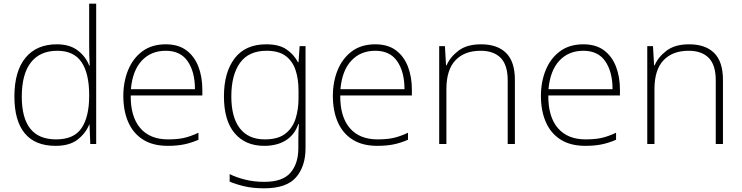

<svg xmlns="http://www.w3.org/2000/svg" viewBox="-20 -780 4019 1040"><path d="M281 10Q170 10 114 -58Q58 -126 58 -257Q58 -394 118 -467Q178 -540 288 -540Q358 -540 401.5 -506.5Q445 -473 463 -425H466Q464 -454 463.5 -484.5Q463 -515 463 -544V-760H501V0H469L465 -105H463Q444 -58 400.5 -24Q357 10 281 10ZM284 -25Q381 -25 422 -86.5Q463 -148 463 -260V-266Q463 -382 421.5 -443.5Q380 -505 290 -505Q197 -505 147.5 -442Q98 -379 98 -256Q98 -141 144 -83Q190 -25 284 -25Z M878 -540Q946 -540 989.5 -507.5Q1033 -475 1054.5 -419.5Q1076 -364 1076 -294V-263H688Q687 -148 739.5 -86.5Q792 -25 890 -25Q939 -25 974.5 -32.5Q1010 -40 1055 -61V-23Q1016 -6 977.5 2Q939 10 889 10Q808 10 754.5 -24Q701 -58 674.5 -119Q648 -180 648 -260Q648 -337 674 -400.5Q700 -464 751 -502Q802 -540 878 -540ZM878 -505Q798 -505 748 -451.5Q698 -398 689 -297H1036Q1036 -390 997 -447.5Q958 -505 878 -505Z M1422 -540Q1491 -540 1531 -513Q1571 -486 1594 -443H1597L1603 -530H1635V22Q1635 121 1583.5 180.5Q1532 240 1411 240Q1351 240 1305.5 229.5Q1260 219 1224 204V163Q1260 181 1308 193Q1356 205 1412 205Q1511 205 1553.5 155.5Q1596 106 1596 23V-15Q1596 -40 1596.5 -61.5Q1597 -83 1599 -108H1596Q1576 -50 1528.5 -20Q1481 10 1411 10Q1309 10 1251 -58.5Q1193 -127 1193 -258Q1193 -388 1251 -464Q1309 -540 1422 -540ZM1424 -505Q1327 -505 1280 -439.5Q1233 -374 1233 -258Q1233 -144 1279.5 -84.5Q1326 -25 1414 -25Q1487 -25 1526.5 -56.5Q1566 -88 1581.5 -138.5Q1597 -189 1597 -246V-289Q1597 -353 1580.5 -401.5Q1564 -450 1526.5 -477.5Q1489 -505 1424 -505Z M2013 -540Q2081 -540 2124.5 -507.5Q2168 -475 2189.5 -419.5Q2211 -364 2211 -294V-263H1823Q1822 -148 1874.5 -86.5Q1927 -25 2025 -25Q2074 -25 2109.5 -32.5Q2145 -40 2190 -61V-23Q2151 -6 2112.5 2Q2074 10 2024 10Q1943 10 1889.5 -24Q1836 -58 1809.5 -119Q1783 -180 1783 -260Q1783 -337 1809 -400.5Q1835 -464 1886 -502Q1937 -540 2013 -540ZM2013 -505Q1933 -505 1883 -451.5Q1833 -398 1824 -297H2171Q2171 -390 2132 -447.5Q2093 -505 2013 -505Z M2586 -540Q2674 -540 2721.5 -493Q2769 -446 2769 -347V0H2730V-345Q2730 -428 2692 -466.5Q2654 -505 2583 -505Q2496 -505 2447 -453.5Q2398 -402 2398 -297V0H2359V-530H2390L2396 -426H2399Q2418 -471 2463.5 -505.5Q2509 -540 2586 -540Z M3140 -540Q3208 -540 3251.5 -507.5Q3295 -475 3316.5 -419.5Q3338 -364 3338 -294V-263H2950Q2949 -148 3001.5 -86.5Q3054 -25 3152 -25Q3201 -25 3236.5 -32.5Q3272 -40 3317 -61V-23Q3278 -6 3239.5 2Q3201 10 3151 10Q3070 10 3016.5 -24Q2963 -58 2936.5 -119Q2910 -180 2910 -260Q2910 -337 2936 -400.5Q2962 -464 3013 -502Q3064 -540 3140 -540ZM3140 -505Q3060 -505 3010 -451.5Q2960 -398 2951 -297H3298Q3298 -390 3259 -447.5Q3220 -505 3140 -505Z M3713 -540Q3801 -540 3848.5 -493Q3896 -446 3896 -347V0H3857V-345Q3857 -428 3819 -466.5Q3781 -505 3710 -505Q3623 -505 3574 -453.5Q3525 -402 3525 -297V0H3486V-530H3517L3523 -426H3526Q3545 -471 3590.5 -505.5Q3636 -540 3713 -540Z"/></svg>

Font: Noto Sans Khmer UI ExtraLight
Style: Regular
Weight: 200
Designer: Danh Hong and the Monotype Design Team
Foundry: Monotype Imaging Inc.
Version: Version 2.002; ttfautohint (v1.8.4.7-5d5b)